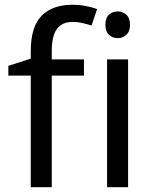

<svg xmlns="http://www.w3.org/2000/svg" viewBox="-20 -785 642 805"><path d="M332 -468H197V0H109V-468H15V-509L109 -539V-570Q109 -674 155 -719.5Q201 -765 283 -765Q315 -765 341.5 -759.5Q368 -754 387 -747L364 -678Q348 -683 327 -688Q306 -693 284 -693Q240 -693 218.5 -663.5Q197 -634 197 -571V-536H332ZM474 -737Q494 -737 509.5 -723.5Q525 -710 525 -681Q525 -653 509.5 -639Q494 -625 474 -625Q452 -625 437 -639Q422 -653 422 -681Q422 -710 437 -723.5Q452 -737 474 -737ZM517 -536V0H429V-536Z"/></svg>

Font: RS Noto Sans
Style: Regular
Weight: 400
Designer: Monotype Design Team
Foundry: Monotype Imaging Inc.
Version: Version 3.10